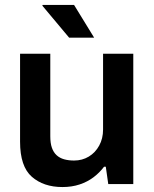

<svg xmlns="http://www.w3.org/2000/svg" viewBox="-20 -743 623 775"><path d="M232 12Q156 12 108.5 -29.5Q61 -71 61 -171V-526H183V-193Q183 -165 189.5 -146.5Q196 -128 208.5 -116.5Q221 -105 239 -100Q257 -95 279 -95Q312 -95 338.5 -111Q365 -127 380.5 -155.5Q396 -184 396 -220V-526H518V0H417L407 -70H400Q382 -46 357.5 -27.5Q333 -9 301.5 1.5Q270 12 232 12ZM360 -591H259L151 -720L152 -723H279Z"/></svg>

Font: Archivo SemiBold
Style: Regular
Weight: 600
Designer: Hector Gatti
Foundry: Omnibus-Type
Version: Version 2.001